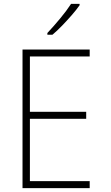

<svg xmlns="http://www.w3.org/2000/svg" viewBox="-20 -969 570 989"><path d="M96 0V-714H442V-678H134V-393H424V-357H134V-36H442V0ZM224 -799Q256 -833 290 -874Q324 -915 346 -949H390V-942Q374 -919 350 -891.5Q326 -864 300 -837Q274 -810 250 -790H224Z"/></svg>

Font: Noto Sans Mono Condensed ExtraLight
Style: Regular
Weight: 200
Width: 3
Designer: Monotype Design Team
Foundry: Monotype Imaging Inc.
Version: Version 2.014; ttfautohint (v1.8.4.7-5d5b)